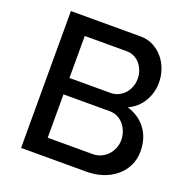

<svg xmlns="http://www.w3.org/2000/svg" viewBox="-128 -823 891 936"><g transform="rotate(20 317.5 -355.0)"><path d="M635 -183Q635 -141 618 -107Q601 -73 571.5 -49Q542 -25 503.5 -12.5Q465 0 420 0H82V-710H443Q481 -710 511 -694Q541 -678 562 -652.5Q583 -627 594 -594.5Q605 -562 605 -529Q605 -476 578.5 -431Q552 -386 503 -364Q533 -355 557.5 -338.5Q582 -322 599.5 -298.5Q617 -275 626 -246Q635 -217 635 -183ZM528 -202Q528 -225 520.5 -245.5Q513 -266 499.5 -282Q486 -298 467.5 -307Q449 -316 427 -316H187V-91H420Q443 -91 463 -100Q483 -109 497 -124Q511 -139 519.5 -159.5Q528 -180 528 -202ZM187 -619V-401H399Q421 -401 439.5 -409.5Q458 -418 471.5 -432.5Q485 -447 493 -467Q501 -487 501 -510Q501 -533 493.5 -553Q486 -573 473.5 -587.5Q461 -602 443.5 -610.5Q426 -619 405 -619Z"/></g></svg>

Font: Rising Sun Medium
Style: Regular
Weight: 500
Designer: Matt McInerney, Pablo Impallari, Rodrigo Fuenzalida (Raleway font), Stephen Hutchings (Greek), Cristiano Sobral (main ch
Foundry: The Rising Sun Project Authors
Version: Version 4.327; ttfautohint (v1.8.4.7-5d5b-dirty)